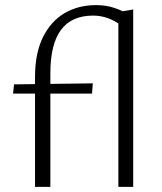

<svg xmlns="http://www.w3.org/2000/svg" viewBox="-20 -731 632 751"><path d="M117 0V-430Q117 -523 148 -585.5Q179 -648 232.5 -679.5Q286 -711 356 -711Q395 -711 427.5 -700Q460 -689 486 -673L457 -629Q430 -650 402 -660Q374 -670 344 -670Q260 -670 218.5 -614Q177 -558 177 -445V0ZM340 -365H31L35 -401L343 -405ZM443 0V-684L501 -694V0Z"/></svg>

Font: Ysabeau Office Light
Style: Regular
Weight: 300
Designer: Christian Thalmann (Catharsis Fonts)
Version: Version 2.001;gftools[0.9.30]; featfreeze: tnum,lnum,ss02